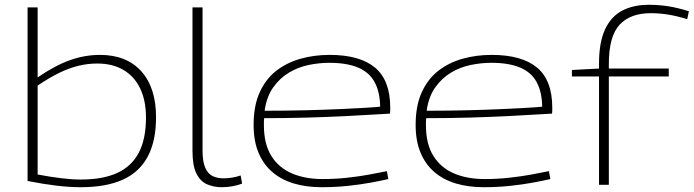

<svg xmlns="http://www.w3.org/2000/svg" viewBox="-20 -771 2894 801"><path d="M95 -16V-740H137V-448Q210 -498 272 -520Q334 -542 397 -542Q508 -542 569.5 -473.5Q631 -405 631 -282Q631 -183 596.5 -118Q562 -53 492.5 -21.5Q423 10 317 10Q270 10 215.5 3.5Q161 -3 95 -16ZM137 -43Q190 -33 235 -27.5Q280 -22 317 -22Q409 -22 469 -49.5Q529 -77 559 -134Q589 -191 589 -281Q589 -352 564.5 -402.5Q540 -453 494.5 -479.5Q449 -506 386 -506Q346 -506 307 -496.5Q268 -487 227 -467Q186 -447 137 -414Z M825 -740V-144Q825 -95 837 -69.5Q849 -44 869 -35.5Q889 -27 912 -27Q930 -27 948.5 -30Q967 -33 984 -39L990 -5Q972 2 950 6Q928 10 905 10Q872 10 844 -2Q816 -14 799.5 -47Q783 -80 783 -142V-740Z M1322 10Q1258 10 1206 -5.5Q1154 -21 1116.5 -53Q1079 -85 1058.5 -134Q1038 -183 1038 -250Q1038 -330 1063.5 -386Q1089 -442 1133 -476Q1177 -510 1234 -526Q1291 -542 1355 -542Q1481 -542 1544.5 -489Q1608 -436 1608 -322Q1608 -317 1608 -310Q1608 -303 1607 -297Q1585 -296 1537 -293Q1489 -290 1419.5 -286.5Q1350 -283 1264.5 -280.5Q1179 -278 1082 -278Q1081 -270 1081 -263Q1081 -256 1081 -248Q1081 -170 1112 -120.5Q1143 -71 1198 -47.5Q1253 -24 1326 -24Q1378 -24 1428.5 -29.5Q1479 -35 1522 -43Q1565 -51 1594 -57L1600 -24Q1570 -17 1526.5 -9Q1483 -1 1431 4.5Q1379 10 1322 10ZM1084 -309Q1174 -309 1254.5 -311Q1335 -313 1399.5 -316Q1464 -319 1507 -321.5Q1550 -324 1566 -326Q1565 -388 1542.5 -429Q1520 -470 1473 -489.5Q1426 -509 1353 -509Q1312 -509 1268 -500Q1224 -491 1185.5 -468Q1147 -445 1119.5 -406Q1092 -367 1084 -309Z M1998 10Q1934 10 1882 -5.5Q1830 -21 1792.5 -53Q1755 -85 1734.5 -134Q1714 -183 1714 -250Q1714 -330 1739.5 -386Q1765 -442 1809 -476Q1853 -510 1910 -526Q1967 -542 2031 -542Q2157 -542 2220.5 -489Q2284 -436 2284 -322Q2284 -317 2284 -310Q2284 -303 2283 -297Q2261 -296 2213 -293Q2165 -290 2095.5 -286.5Q2026 -283 1940.5 -280.5Q1855 -278 1758 -278Q1757 -270 1757 -263Q1757 -256 1757 -248Q1757 -170 1788 -120.5Q1819 -71 1874 -47.5Q1929 -24 2002 -24Q2054 -24 2104.5 -29.5Q2155 -35 2198 -43Q2241 -51 2270 -57L2276 -24Q2246 -17 2202.5 -9Q2159 -1 2107 4.5Q2055 10 1998 10ZM1760 -309Q1850 -309 1930.5 -311Q2011 -313 2075.5 -316Q2140 -319 2183 -321.5Q2226 -324 2242 -326Q2241 -388 2218.5 -429Q2196 -470 2149 -489.5Q2102 -509 2029 -509Q1988 -509 1944 -500Q1900 -491 1861.5 -468Q1823 -445 1795.5 -406Q1768 -367 1760 -309Z M2479 0V-452H2366V-479L2479 -485V-505Q2479 -594 2504 -648Q2529 -702 2575.5 -726.5Q2622 -751 2687 -751Q2728 -751 2767 -745Q2806 -739 2854 -724L2847 -691Q2805 -704 2768.5 -710Q2732 -716 2695 -716Q2609 -716 2564.5 -667.5Q2520 -619 2520 -504V-485H2770V-452H2520V0Z"/></svg>

Font: Georama Expanded ExtraLight
Style: Regular
Weight: 250
Width: 7
Designer: Jean-Baptiste Levee
Foundry: Production Type
Version: Version 1.001